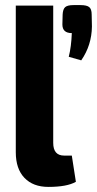

<svg xmlns="http://www.w3.org/2000/svg" viewBox="-20 -722 381 754"><path d="M269 -702H296Q321 -702 330.5 -694Q340 -686 340 -665L341 -618Q340 -544 299 -485L250 -499Q260 -538 262 -592Q225 -592 225 -626L226 -665Q227 -686 236 -694Q245 -702 269 -702ZM189 -700V-161Q189 -111 232 -111H262L278 -8Q243 12 170 12Q110 12 76 -23.5Q42 -59 42 -124V-700Z"/></svg>

Font: exo2condensed_b
Style: Bold
Weight: 700
Width: 3
Designer: Natanael Gama
Version: Version 1.001;PS 001.001;hotconv 1.0.70;makeotf.lib2.5.58329